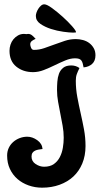

<svg xmlns="http://www.w3.org/2000/svg" viewBox="-20 -863 463 889"><path d="M91 -706 103 -705 110 -706Q121 -706 129.5 -698.5Q138 -691 145 -683Q137 -680 128.5 -674Q120 -668 120 -658Q120 -651 124 -641.5Q128 -632 137 -632Q161 -632 184.5 -640Q208 -648 232 -657Q256 -666 280.5 -674Q305 -682 331 -682Q348 -682 364.5 -677.5Q381 -673 393.5 -663.5Q406 -654 414 -640Q422 -626 422 -607Q422 -581 406.5 -567Q391 -553 367 -551Q365 -561 363 -569Q361 -577 357 -582.5Q353 -588 346 -590.5Q339 -593 327 -593Q306 -593 282 -583Q258 -573 233.5 -561Q209 -549 183.5 -539Q158 -529 133 -529Q87 -529 55.5 -554.5Q24 -580 24 -628Q24 -642 28.5 -656Q33 -670 42 -681Q51 -692 63.5 -699Q76 -706 91 -706ZM310 -560Q331 -560 348 -548Q340 -532 335.5 -519.5Q331 -507 331 -489Q331 -451 338 -413.5Q345 -376 353.5 -338.5Q362 -301 369 -263.5Q376 -226 376 -187Q376 -142 361 -106Q346 -70 319.5 -45.5Q293 -21 256 -7.5Q219 6 175 6Q142 6 112.5 -4.5Q83 -15 61 -34Q39 -53 26 -80.5Q13 -108 13 -143Q13 -162 20.5 -178Q28 -194 41 -205.5Q54 -217 71 -223.5Q88 -230 106 -230Q130 -230 152.5 -214Q175 -198 177 -173Q168 -172 159 -170.5Q150 -169 142.5 -165.5Q135 -162 130.5 -155.5Q126 -149 126 -138Q126 -116 145 -103.5Q164 -91 184 -91Q212 -91 229.5 -103.5Q247 -116 257 -135.5Q267 -155 271 -178.5Q275 -202 275 -225Q275 -253 270 -280.5Q265 -308 259.5 -336Q254 -364 249 -391.5Q244 -419 244 -447Q244 -465 245.5 -485Q247 -505 253 -521.5Q259 -538 272.5 -549Q286 -560 310 -560ZM332 -714Q332 -712 318 -712Q302 -712 273 -716Q244 -720 216 -729Q188 -738 167 -752.5Q146 -767 146 -789Q146 -796 149 -805Q152 -814 157.5 -822.5Q163 -831 170 -837Q177 -843 185 -843Q197 -843 221 -825.5Q245 -808 270 -785.5Q295 -763 313.5 -742Q332 -721 332 -714Z"/></svg>

Font: Gloria
Style: Regular
Weight: 400
Designer: Peter Wiegel
Foundry: Peter Wiegel
Version: Version 1.000